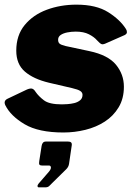

<svg xmlns="http://www.w3.org/2000/svg" viewBox="-23 -560 584 826"><path d="M250 10Q143 10 83 -25.5Q23 -61 0 -107Q-9 -126 9 -135L91 -174Q104 -180 113 -179Q122 -178 130 -165Q143 -146 166 -128.5Q189 -111 243 -111Q252 -111 267 -112Q282 -113 296.5 -116.5Q311 -120 321.5 -128.5Q332 -137 332 -152Q332 -162 322.5 -168.5Q313 -175 287 -181L188 -204Q121 -220 84 -252Q47 -284 47 -342Q47 -408 83 -452Q119 -496 178 -518Q237 -540 306 -540Q391 -540 442.5 -507.5Q494 -475 519 -435Q523 -429 523 -421.5Q523 -414 513 -409L429 -372Q419 -368 413 -370.5Q407 -373 394 -387Q382 -401 359.5 -412.5Q337 -424 303 -424Q284 -424 266.5 -420.5Q249 -417 238 -409.5Q227 -402 227 -389Q227 -378 233 -372.5Q239 -367 259 -362L362 -340Q442 -323 476 -281.5Q510 -240 510 -187Q510 -136 487.5 -98.5Q465 -61 428 -37Q391 -13 344.5 -1.5Q298 10 250 10ZM144 246Q139 246 138.5 241Q138 236 143 230L188 178Q197 167 196 159.5Q195 152 187 152H157Q149 152 146.5 148Q144 144 146 132L156 68Q159 49 174 49H270Q287 49 286 63L274 145Q272 158 262 168L202 227Q195 234 189 240Q183 246 172 246H144Z"/></svg>

Font: Libre Franklin Thin Black
Style: Italic
Weight: 900
Italic angle: -8°
Version: Version 2.000